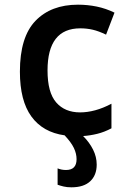

<svg xmlns="http://www.w3.org/2000/svg" viewBox="-20 -572 570 820"><path d="M285 228Q266 228 251.5 224.5Q237 221 226 217V147Q233 150 242 152Q251 154 262 154Q307 154 307 108Q307 84 295.5 60Q284 36 256 6Q163 -7 114 -74.5Q65 -142 65 -266Q65 -414 131.5 -483Q198 -552 313 -552Q354 -552 393 -544Q432 -536 469 -518L433 -424Q402 -439 376.5 -445Q351 -451 323 -451Q183 -451 183 -271Q183 -177 220 -134.5Q257 -92 322 -92Q353 -92 386.5 -101Q420 -110 456 -129V-24Q426 -8 395.5 -0.5Q365 7 335 9Q362 36 377.5 67Q393 98 393 131Q393 176 365.5 202Q338 228 285 228Z"/></svg>

Font: Noto Sans Mono Condensed SemiBold
Style: Regular
Weight: 600
Width: 3
Designer: Monotype Design Team
Foundry: Monotype Imaging Inc.
Version: Version 2.014